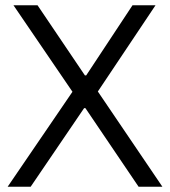

<svg xmlns="http://www.w3.org/2000/svg" viewBox="-20 -706 643 726"><path d="M9 0 254 -359 31 -686H122L301 -421H306L481 -686H568L350 -360L594 0H504L303 -297H298L96 0Z"/></svg>

Font: Archivo SemiCondensed Light
Style: Regular
Weight: 300
Width: 4
Designer: Hector Gatti
Foundry: Omnibus-Type
Version: Version 2.001